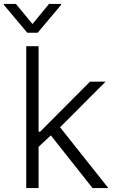

<svg xmlns="http://www.w3.org/2000/svg" viewBox="-51 -964 596 984"><path d="M83.5 0H146.7V-211.3L209.5 -270.2L423.3 0H504.3L256.7 -311.8L490.1 -545.5H410.2L154.5 -288.7H146.7V-727.3H83.5ZM30.5 -943.9H-31.2V-938.9L88.8 -796.2H142L262.1 -938.9V-943.9H200.3L115.4 -840.9Z"/></svg>

Font: Karasuma Gothic
Style: Light
Weight: 300
Designer: Rasmus Andersson / Ryoko Nishizuka
Foundry: rsms
Version: Version 1.00